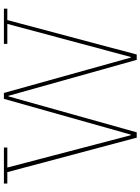

<svg xmlns="http://www.w3.org/2000/svg" viewBox="115 -854 738 1009"><g transform="rotate(-90 484.5 -349.0)"><path d="M85 -680H25V-698H214V-680H109L279 -31H282L470 -698H501L687 -31H690L864 -680H759V-698H944V-680H884L703 0H675L486 -674H483L294 0H266Z"/></g></svg>

Font: IBM Plex Serif Thin
Style: Regular
Weight: 100
Designer: Mike Abbink, Paul van der Laan, Pieter van Rosmalen
Foundry: Bold Monday
Version: Version 3.001